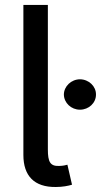

<svg xmlns="http://www.w3.org/2000/svg" viewBox="-20 -747 405 771"><path d="M73.9 -124.6C73.9 -41.2 117.2 5 204.2 3.9C231.2 3.9 254.6 -0.7 269.2 -5.3L250.7 -85.6C243.3 -83.8 235.4 -81 216.6 -80.6C181.5 -79.5 172.2 -97.3 172.2 -146.7V-727.3H73.9ZM301.1 -306.5C336.6 -306.5 365.8 -333.8 365.4 -367.5C365.8 -400.6 336.6 -428.3 301.1 -428.6C266 -428.3 236.9 -400.6 236.5 -367.5C236.9 -333.8 266 -306.5 301.1 -306.5Z"/></svg>

Font: Inter 465
Style: Regular
Weight: 400
Designer: Rasmus Andersson
Foundry: rsms
Version: Version 3.019;Glyphs 3.1.2 (3151)